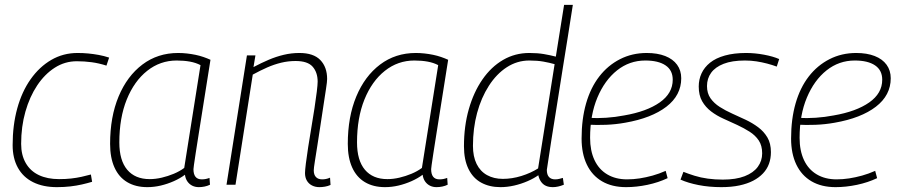

<svg xmlns="http://www.w3.org/2000/svg" viewBox="-20 -760 3691 790"><path d="M214 10Q157 10 116 -10.5Q75 -31 53.5 -70Q32 -109 32 -163Q32 -245 51 -314Q70 -383 106 -434Q142 -485 191 -513.5Q240 -542 299 -542Q322 -542 343 -540Q364 -538 386 -534Q408 -530 429 -523L418 -490Q387 -500 357 -504Q327 -508 296 -508Q247 -508 205.5 -481.5Q164 -455 133 -408.5Q102 -362 84.5 -300.5Q67 -239 67 -168Q67 -122 86 -89Q105 -56 140 -39.5Q175 -23 223 -23Q250 -23 272.5 -25.5Q295 -28 315.5 -32.5Q336 -37 354 -42L359 -12Q339 -6 317 -1Q295 4 269.5 7Q244 10 214 10Z M798 10Q783 10 771 4Q759 -2 751 -13.5Q743 -25 741 -41Q721 -26 695 -14.5Q669 -3 641.5 3.5Q614 10 586 10Q538 10 503.5 -10.5Q469 -31 451 -71Q433 -111 433 -168Q433 -279 468 -363Q503 -447 566 -494.5Q629 -542 713 -542Q731 -542 749 -540Q767 -538 784 -534.5Q801 -531 817 -525.5Q833 -520 846 -514Q830 -412 818 -337.5Q806 -263 798 -211.5Q790 -160 785 -128.5Q780 -97 778 -81.5Q776 -66 776 -64Q776 -43 784.5 -32.5Q793 -22 810 -22Q819 -22 826.5 -23.5Q834 -25 842 -28L844 0Q834 5 822 7.5Q810 10 798 10ZM738 -69 805 -492Q786 -502 761.5 -506.5Q737 -511 707 -511Q639 -511 585.5 -468.5Q532 -426 501.5 -350.5Q471 -275 471 -174Q471 -100 503.5 -61.5Q536 -23 596 -23Q620 -23 645.5 -29Q671 -35 695 -45Q719 -55 738 -69Z M996 -532H1031L1023 -484Q1055 -501 1085.5 -514Q1116 -527 1147.5 -534.5Q1179 -542 1212 -542Q1270 -542 1298 -513Q1326 -484 1326 -435Q1326 -424 1321.5 -395Q1317 -366 1311 -326.5Q1305 -287 1298.5 -244Q1292 -201 1286 -162.5Q1280 -124 1275.5 -96Q1271 -68 1271 -59Q1271 -41 1280 -31.5Q1289 -22 1306 -22Q1313 -22 1321 -23.5Q1329 -25 1338 -29L1340 1Q1329 6 1317 8Q1305 10 1294 10Q1277 10 1263.5 3Q1250 -4 1242.5 -17Q1235 -30 1235 -48Q1235 -59 1238.5 -87.5Q1242 -116 1248 -154.5Q1254 -193 1261 -234.5Q1268 -276 1274 -315Q1280 -354 1283.5 -383Q1287 -412 1287 -424Q1287 -462 1266.5 -485.5Q1246 -509 1196 -509Q1166 -509 1137 -502Q1108 -495 1079.5 -482.5Q1051 -470 1020 -453L949 0H912Z M1776 10Q1761 10 1749 4Q1737 -2 1729 -13.5Q1721 -25 1719 -41Q1699 -26 1673 -14.5Q1647 -3 1619.5 3.5Q1592 10 1564 10Q1516 10 1481.5 -10.5Q1447 -31 1429 -71Q1411 -111 1411 -168Q1411 -279 1446 -363Q1481 -447 1544 -494.5Q1607 -542 1691 -542Q1709 -542 1727 -540Q1745 -538 1762 -534.5Q1779 -531 1795 -525.5Q1811 -520 1824 -514Q1808 -412 1796 -337.5Q1784 -263 1776 -211.5Q1768 -160 1763 -128.5Q1758 -97 1756 -81.5Q1754 -66 1754 -64Q1754 -43 1762.5 -32.5Q1771 -22 1788 -22Q1797 -22 1804.5 -23.5Q1812 -25 1820 -28L1822 0Q1812 5 1800 7.5Q1788 10 1776 10ZM1716 -69 1783 -492Q1764 -502 1739.5 -506.5Q1715 -511 1685 -511Q1617 -511 1563.5 -468.5Q1510 -426 1479.5 -350.5Q1449 -275 1449 -174Q1449 -100 1481.5 -61.5Q1514 -23 1574 -23Q1598 -23 1623.5 -29Q1649 -35 1673 -45Q1697 -55 1716 -69Z M2255 10Q2238 10 2226 4.5Q2214 -1 2206 -12.5Q2198 -24 2195 -39Q2177 -26 2150.5 -14.5Q2124 -3 2095.5 3.5Q2067 10 2039 10Q1994 10 1960 -8.5Q1926 -27 1907.5 -65Q1889 -103 1889 -158Q1889 -241 1909 -311Q1929 -381 1965 -433Q2001 -485 2050 -513.5Q2099 -542 2158 -542Q2192 -542 2218 -537.5Q2244 -533 2267 -527L2301 -740H2337Q2327 -674 2316.5 -609.5Q2306 -545 2296.5 -485Q2287 -425 2278.5 -371Q2270 -317 2262.5 -270.5Q2255 -224 2249 -186Q2243 -148 2239 -120.5Q2235 -93 2232.5 -77.5Q2230 -62 2230 -61Q2230 -41 2239 -31.5Q2248 -22 2264 -22Q2273 -22 2281 -24Q2289 -26 2296 -28L2300 0Q2288 5 2276.5 7.5Q2265 10 2255 10ZM2049 -24Q2087 -24 2125.5 -36Q2164 -48 2194 -67L2262 -496Q2241 -502 2216 -506.5Q2191 -511 2158 -511Q2108 -511 2065.5 -483.5Q2023 -456 1991.5 -407Q1960 -358 1943 -295Q1926 -232 1926 -160Q1926 -116 1941 -85.5Q1956 -55 1984 -39.5Q2012 -24 2049 -24Z M2404 -275Q2437 -273 2474.5 -275.5Q2512 -278 2548 -285Q2641 -301 2694.5 -338.5Q2748 -376 2748 -432Q2748 -471 2718.5 -491Q2689 -511 2635 -511Q2570 -511 2519 -470.5Q2468 -430 2438 -358.5Q2408 -287 2408 -193Q2408 -140 2426 -101.5Q2444 -63 2478.5 -42.5Q2513 -22 2560 -22Q2586 -22 2612 -26Q2638 -30 2665 -37.5Q2692 -45 2719 -57L2727 -27Q2689 -9 2644 0.5Q2599 10 2556 10Q2498 10 2457 -14Q2416 -38 2394.5 -83Q2373 -128 2373 -190Q2373 -270 2391.5 -334.5Q2410 -399 2445.5 -445Q2481 -491 2531 -516.5Q2581 -542 2641 -542Q2685 -542 2717 -529.5Q2749 -517 2766 -493.5Q2783 -470 2783 -438Q2783 -368 2722 -321Q2661 -274 2552 -255Q2513 -248 2473.5 -246.5Q2434 -245 2400 -247Z M2780 -21 2792 -53Q2812 -45 2837.5 -37Q2863 -29 2892.5 -25Q2922 -21 2954 -21Q3008 -21 3044 -35Q3080 -49 3098 -73.5Q3116 -98 3116 -129Q3116 -161 3102 -182Q3088 -203 3064.5 -218Q3041 -233 3013 -246Q2985 -259 2957 -271.5Q2929 -284 2906 -301.5Q2883 -319 2869 -343.5Q2855 -368 2855 -404Q2855 -433 2866.5 -458Q2878 -483 2901.5 -502Q2925 -521 2962.5 -531.5Q3000 -542 3050 -542Q3086 -542 3123.5 -535Q3161 -528 3186 -517L3176 -486Q3157 -493 3136 -498.5Q3115 -504 3092.5 -507.5Q3070 -511 3045 -511Q2992 -511 2957.5 -497.5Q2923 -484 2906 -460.5Q2889 -437 2889 -406Q2889 -376 2903.5 -355.5Q2918 -335 2941.5 -320Q2965 -305 2993 -292.5Q3021 -280 3048.5 -267Q3076 -254 3099.5 -236.5Q3123 -219 3137.5 -194.5Q3152 -170 3152 -134Q3152 -108 3144 -86Q3136 -64 3119.5 -46.5Q3103 -29 3079 -16.5Q3055 -4 3022.5 3Q2990 10 2948 10Q2898 10 2854.5 1.5Q2811 -7 2780 -21Z M3266 -275Q3299 -273 3336.5 -275.5Q3374 -278 3410 -285Q3503 -301 3556.5 -338.5Q3610 -376 3610 -432Q3610 -471 3580.5 -491Q3551 -511 3497 -511Q3432 -511 3381 -470.5Q3330 -430 3300 -358.5Q3270 -287 3270 -193Q3270 -140 3288 -101.5Q3306 -63 3340.5 -42.5Q3375 -22 3422 -22Q3448 -22 3474 -26Q3500 -30 3527 -37.5Q3554 -45 3581 -57L3589 -27Q3551 -9 3506 0.5Q3461 10 3418 10Q3360 10 3319 -14Q3278 -38 3256.5 -83Q3235 -128 3235 -190Q3235 -270 3253.5 -334.5Q3272 -399 3307.5 -445Q3343 -491 3393 -516.5Q3443 -542 3503 -542Q3547 -542 3579 -529.5Q3611 -517 3628 -493.5Q3645 -470 3645 -438Q3645 -368 3584 -321Q3523 -274 3414 -255Q3375 -248 3335.5 -246.5Q3296 -245 3262 -247Z"/></svg>

Font: Georama ExtraCondensed Thin ExtraLight
Style: Italic
Weight: 250
Italic angle: -9°
Version: Version 1.001